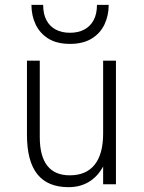

<svg xmlns="http://www.w3.org/2000/svg" viewBox="-20 -762 596 794"><path d="M263.5 12Q177 12 134.2 -41.8Q91.5 -95.5 91.5 -204.5V-511H144.5V-195Q144.5 -116.5 175.5 -76.8Q206.5 -37 268.5 -37Q336.5 -37 371.5 -81Q406.5 -125 406.5 -209.5V-511H459.5V0H406.5V-73.5Q384 -32 347.8 -10Q311.5 12 263.5 12ZM269.5 -580.5Q215.5 -580.5 180.2 -602.2Q145 -624 127.5 -660.8Q110 -697.5 110 -742H158.5Q158.5 -704 172.2 -678.2Q186 -652.5 210.8 -639.5Q235.5 -626.5 269.5 -626.5Q303 -626.5 328 -639.5Q353 -652.5 367 -678.2Q381 -704 381 -742H429.5Q429.5 -697.5 412 -660.8Q394.5 -624 358.8 -602.2Q323 -580.5 269.5 -580.5Z"/></svg>

Font: Overpass ExtraLight
Style: Regular
Weight: 250
Designer: Delve Withrington, Dave Bailey, Thomas Jockin
Foundry: Delve Fonts LLC
Version: Version 4.000